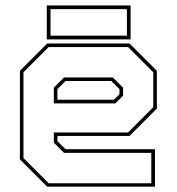

<svg xmlns="http://www.w3.org/2000/svg" viewBox="-20 -704 666 724"><path d="M468.5 -540 571.5 -437V-294.5L468.5 -191.5H196.5V-172L227 -141.5H564.5V0H158L55 -103V-437L158 -540ZM405.5 -412 444 -373.5V-343L415 -314H183V-373.5L221.5 -412ZM463 -526.5H163.5L68.5 -431.5V-108L163.5 -13H550.5V-127.5H221.5L183 -166V-204.5H463L558 -300V-431.5ZM399.5 -398.5H227L196.5 -368V-328H409.5L430.5 -349V-368ZM156.5 -555.5V-683.5H472.5V-555.5ZM170.5 -569.5H458.5V-669.5H170.5Z"/></svg>

Font: Tourney Thin Thin
Style: Regular
Weight: 250
Version: Version 1.015